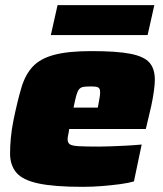

<svg xmlns="http://www.w3.org/2000/svg" viewBox="-20 -716 633 744"><path d="M299 8Q191 8 129.5 -5Q68 -18 43.5 -47Q19 -76 19 -121Q19 -149 22 -182Q25 -215 33 -254Q48 -326 63 -376.5Q78 -427 107 -458Q136 -489 190 -503.5Q244 -518 335 -518Q433 -518 486 -507.5Q539 -497 559.5 -473Q580 -449 580 -407Q580 -388 576 -360.5Q572 -333 566 -305Q560 -277 554 -254L545 -216H248Q247 -206 244.5 -194.5Q242 -183 242 -177Q242 -163 250.5 -157Q259 -151 285 -149.5Q311 -148 364 -148Q382 -148 409 -149Q436 -150 467 -151.5Q498 -153 529 -156L499 -13Q479 -7 446 -2.5Q413 2 375 5Q337 8 299 8ZM265 -299H359L362 -315Q365 -331 366.5 -341Q368 -351 368 -359Q368 -369 364 -374Q360 -379 351.5 -380Q343 -381 329 -381Q311 -381 301.5 -379Q292 -377 286 -369.5Q280 -362 275.5 -345.5Q271 -329 265 -299ZM177 -580 203 -696H578L552 -580Z"/></svg>

Font: Saira SemiExpanded Black
Style: Italic
Weight: 900
Width: 6
Italic angle: -12°
Designer: Hector Gatti with collaboration of the Omnibus-Type team
Foundry: Omnibus-Type
Version: Version 1.101